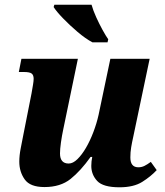

<svg xmlns="http://www.w3.org/2000/svg" viewBox="-20 -786 700 816"><path d="M488 10Q418 10 393 -17Q368 -44 368 -81Q368 -100 372 -119H365Q323 -60 280 -25.5Q237 9 169 9Q108 9 85 -23.5Q62 -56 62 -99Q62 -125 68 -155.5Q74 -186 79 -212L114 -389Q118 -412 120.5 -427Q123 -442 123 -451Q123 -467 114.5 -473.5Q106 -480 81 -480H60L71 -536H311L249 -237Q243 -209 239 -180.5Q235 -152 235 -134Q235 -91 272 -91Q290 -91 309 -109.5Q328 -128 345.5 -158Q363 -188 377 -225Q391 -262 399 -298L449 -536H616L546 -203Q541 -181 537.5 -160Q534 -139 534 -117Q534 -75 568 -75Q582 -75 594 -81Q606 -87 621 -98L646 -63Q621 -36 584.5 -13Q548 10 488 10ZM373 -606Q343 -622 309.5 -650.5Q276 -679 248 -708Q220 -737 208 -756L211 -766H369Q376 -741 389 -712.5Q402 -684 416 -658.5Q430 -633 440 -619L437 -606Z"/></svg>

Font: Noto Serif SemiCondensed ExtraBold
Style: Italic
Weight: 800
Width: 4
Italic angle: -12°
Designer: Monotype Design Team
Foundry: Monotype Imaging Inc.
Version: Version 2.014; ttfautohint (v1.8.4.7-5d5b)